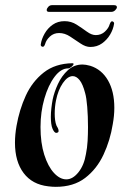

<svg xmlns="http://www.w3.org/2000/svg" viewBox="-20 -714 487 744"><path d="M196 10Q189 10 182 9.5Q175 9 167 8Q105 1 71.5 -43.5Q38 -88 38 -161Q38 -192 44 -226Q55 -289 80 -343.5Q105 -398 149.5 -433Q194 -468 261 -469Q265 -469 265 -466Q265 -462 257.5 -455.5Q250 -449 244 -449Q216 -449 191.5 -416.5Q167 -384 152 -332Q137 -280 137 -222Q137 -160 151.5 -114.5Q166 -69 189 -44Q212 -19 237 -19Q262 -19 284 -46.5Q306 -74 313 -117Q318 -141 319.5 -168Q321 -195 321 -221Q321 -264 318 -300Q315 -336 310 -353Q301 -388 288.5 -403.5Q276 -419 262 -419Q242 -419 223.5 -392Q205 -365 197 -325Q192 -300 192 -273Q192 -261 193.5 -249Q195 -237 199 -227Q201 -224 204 -218Q207 -212 207 -207Q207 -201 202 -200Q200 -199 198 -199Q191 -199 184 -214Q180 -223 178.5 -235.5Q177 -248 177 -261Q177 -277 179 -294.5Q181 -312 184 -328Q190 -357 204.5 -388.5Q219 -420 243 -442Q267 -464 300 -464Q312 -464 330 -459Q374 -445 398.5 -402.5Q423 -360 423 -296Q423 -266 417 -233Q407 -170 381 -114.5Q355 -59 310 -24.5Q265 10 196 10ZM330 -532Q312 -532 292 -545.5Q272 -559 251.5 -572.5Q231 -586 209 -586Q188 -586 173.5 -572.5Q159 -559 155 -544Q151 -531 144 -533Q137 -535 138 -542Q141 -563 153 -584Q165 -605 184.5 -618.5Q204 -632 230 -632Q256 -632 277 -618.5Q298 -605 316.5 -591.5Q335 -578 351 -578Q372 -578 386.5 -591.5Q401 -605 405 -620Q410 -634 416.5 -631Q423 -628 422 -622Q419 -601 407 -580.5Q395 -560 375.5 -546Q356 -532 330 -532ZM170 -668Q161 -668 161 -675Q161 -681 167 -687.5Q173 -694 181 -694H422Q433 -694 433 -686Q433 -681 426.5 -674.5Q420 -668 411 -668Z"/></svg>

Font: Tapestry
Style: Regular
Weight: 400
Designer: Robert E. Leuschke
Foundry: Robert E. Leuschke
Version: Version 1.010; ttfautohint (v1.8.4.7-5d5b)